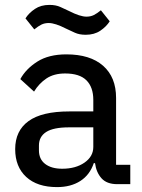

<svg xmlns="http://www.w3.org/2000/svg" viewBox="-20 -752 581 784"><path d="M459 0Q416 0 394.5 -24Q373 -48 368 -86H363Q347 -38 308 -13Q269 12 213 12Q132 12 87 -29.5Q42 -71 42 -143Q42 -218 96.5 -257.5Q151 -297 263 -297H361V-344Q361 -396 333 -424Q305 -452 246 -452Q200 -452 169.5 -431.5Q139 -411 119 -378L63 -429Q86 -471 132.5 -500.5Q179 -530 251 -530Q348 -530 401 -483.5Q454 -437 454 -352V-79H512V0ZM234 -63Q289 -63 325 -88Q361 -113 361 -152V-232H262Q198 -232 168.5 -213Q139 -194 139 -158V-138Q139 -102 164.5 -82.5Q190 -63 234 -63ZM330 -610Q304 -610 285.5 -618.5Q267 -627 250 -635Q205 -658 179 -658Q162 -658 149 -651.5Q136 -645 120 -632L84 -677Q98 -699 122.5 -715.5Q147 -732 182 -732Q208 -732 226.5 -723.5Q245 -715 262 -707Q307 -684 333 -684Q350 -684 363 -690.5Q376 -697 392 -710L428 -665Q414 -643 389.5 -626.5Q365 -610 330 -610Z"/></svg>

Font: IBM Plex Sans Arabic Text
Style: Regular
Weight: 450
Designer: Mike Abbink, Paul van der Laan, Pieter van Rosmalen, Wael Morcos, Khajak Apelian
Foundry: Bold Monday
Version: Version 1.2